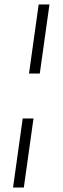

<svg xmlns="http://www.w3.org/2000/svg" viewBox="-20 -822 282 854"><path d="M152 -802H200L157 -495H109ZM81 -295H129L86 12H38Z"/></svg>

Font: Krub Light
Style: Italic
Weight: 300
Italic angle: -8°
Designer: Ekaluck Peanpanawate
Foundry: Cadson Demak Co.,Ltd.
Version: Version 1.000; ttfautohint (v1.6)